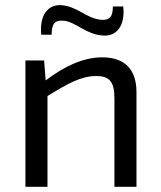

<svg xmlns="http://www.w3.org/2000/svg" viewBox="-20 -720 621 740"><path d="M179 -586C179 -626 189 -644 227 -640C275 -634 309 -588 377 -583C429 -579 463 -620 455 -695H415C415 -657 404 -640 367 -644C310 -651 279 -695 217 -700C168 -704 131 -665 139 -586ZM150 -487H78V0H163V-350C241 -398 293 -427 351 -427C401 -427 421 -406 421 -341V0H506V-365C506 -453 460 -499 374 -499C302 -499 230 -466 156 -410Z"/></svg>

Font: SnT
Style: Regular
Weight: 400
Designer: Natanael Gama
Version: Version 1.001;PS 001.001;hotconv 1.0.70;makeotf.lib2.5.58329